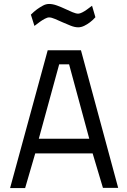

<svg xmlns="http://www.w3.org/2000/svg" viewBox="-20 -950 644 970"><path d="M221 -696H389L577 -1H500L448 -175H158L107 0H31ZM176 -249H431L329 -625H279ZM462 -863Q449 -848 434 -837Q421 -827 405.5 -819.5Q390 -812 375 -812Q358 -812 337.5 -820Q317 -828 297 -837Q277 -846 258.5 -854Q240 -862 228 -862Q219 -862 206 -855Q193 -848 182 -840Q168 -830 154 -819L136 -876Q151 -891 167 -903Q181 -913 196.5 -921.5Q212 -930 228 -930Q246 -930 267 -922.5Q288 -915 308 -905.5Q328 -896 346 -888.5Q364 -881 375 -881Q383 -881 395 -887Q407 -893 418 -901Q431 -910 445 -921Z"/></svg>

Font: TitilliumText22L 400 wt
Style: 400 wt
Weight: 400
Designer: Campivisivi
Foundry: Campivisivi
Version: 1.000